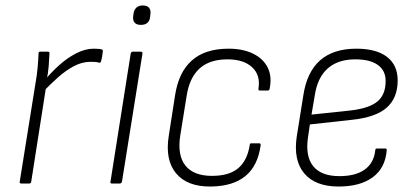

<svg xmlns="http://www.w3.org/2000/svg" viewBox="-20 -671 1514 702"><path d="M58 0Q51 0 52 -6L110 -368Q115 -396 117.5 -423.5Q120 -451 121 -476Q121 -482 127 -482H155Q161 -482 161 -477Q160 -455 158 -429Q156 -403 150 -376L149 -357L94 -6Q93 0 87 0ZM136 -334 143 -377Q165 -404 194.5 -431Q224 -458 257.5 -475.5Q291 -493 323 -493Q343 -493 353 -490Q355 -489 355.5 -487.5Q356 -486 356 -483Q355 -475 353.5 -465Q352 -455 349 -446Q347 -440 341 -442Q336 -444 329 -444.5Q322 -445 311 -445Q280 -445 250 -429Q220 -413 192 -388Q164 -363 136 -334Z M389 0Q382 0 384 -7L458 -476Q460 -482 466 -482H494Q502 -482 501 -476L426 -7Q424 0 418 0ZM495 -580Q479 -580 472 -588.5Q465 -597 467 -611L468 -620Q470 -635 478.5 -643Q487 -651 502 -651Q518 -651 525 -642.5Q532 -634 530 -620L529 -611Q528 -596 519.5 -588Q511 -580 495 -580Z M751 11Q665 12 624 -37Q583 -86 597 -174L620 -322Q633 -407 681.5 -450Q730 -493 816 -493Q868 -493 905 -475Q942 -457 958.5 -424.5Q975 -392 966 -347Q965 -340 959 -340H930Q924 -340 925 -347Q933 -396 902 -425Q871 -454 812 -454Q746 -454 709 -420Q672 -386 662 -318L639 -175Q628 -103 658 -65.5Q688 -28 755 -28Q818 -28 851 -56Q884 -84 893 -140Q893 -147 898 -147H928Q934 -147 933 -140Q923 -65 877.5 -27.5Q832 10 751 11Z M1218 11Q1133 11 1092.5 -37Q1052 -85 1065 -172L1089 -322Q1102 -408 1150.5 -450.5Q1199 -493 1283 -493Q1356 -493 1395 -463Q1434 -433 1434 -377Q1434 -313 1394 -277.5Q1354 -242 1267 -233L1113 -216L1106 -168Q1096 -99 1125.5 -63Q1155 -27 1221 -27Q1280 -27 1313.5 -51Q1347 -75 1352 -121Q1352 -128 1359 -128H1389Q1394 -128 1394 -122Q1389 -57 1343 -23Q1297 11 1218 11ZM1119 -252 1261 -267Q1330 -275 1360 -300Q1390 -325 1390 -375Q1390 -413 1361.5 -433.5Q1333 -454 1279 -454Q1216 -454 1178.5 -421Q1141 -388 1131 -323Z"/></svg>

Font: Sofia Sans Semi Condensed ExtraLight
Style: Italic
Weight: 250
Italic angle: -9°
Version: Version 4.100